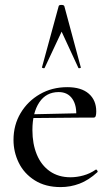

<svg xmlns="http://www.w3.org/2000/svg" viewBox="-20 -750 451 782"><path d="M227 12Q165 12 121.5 -15.5Q78 -43 56.5 -87Q35 -131 35 -180Q35 -241 64 -289.5Q93 -338 142.5 -366.5Q192 -395 254 -395Q311 -395 341.5 -368.5Q372 -342 372 -296Q372 -285 370 -278Q368 -271 361 -271H290Q294 -319 275 -347Q256 -375 219 -375Q168 -375 140 -333Q112 -291 112 -220Q112 -164 130 -120.5Q148 -77 183 -52.5Q218 -28 267 -28Q293 -28 320 -35.5Q347 -43 370 -59Q372 -61 375.5 -56.5Q379 -52 377 -49Q341 -16 304 -2Q267 12 227 12ZM89 -269 88 -284 313 -289V-271ZM309 -476Q311 -474 305.5 -472.5Q300 -471 299 -474L231 -621L162 -474Q161 -471 155.5 -472.5Q150 -474 151 -476L219 -725Q220 -730 230 -730Q240 -730 242 -725Z"/></svg>

Font: Cormorant Medium
Style: Regular
Weight: 500
Designer: Christian Thalmann (Catharsis Fonts)
Foundry: Catharsis Fonts
Version: Version 4.000